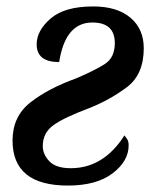

<svg xmlns="http://www.w3.org/2000/svg" viewBox="-20 -567 476 597"><path d="M191 10Q280 10 330 -28Q380 -66 380 -115Q380 -128 375 -135Q370 -142 367 -146Q302 -44 200 -44Q154 -44 133.5 -65.5Q113 -87 113 -113Q113 -154 146.5 -178Q180 -202 258 -231Q321 -256 374 -295.5Q427 -335 427 -417Q427 -477 385.5 -512Q344 -547 270 -547Q181 -547 137.5 -509.5Q94 -472 94 -429Q94 -374 164 -374Q183 -497 267 -497Q337 -497 337 -433Q337 -388 306 -368Q275 -348 216 -323Q130 -292 74.5 -248.5Q19 -205 19 -130Q19 10 191 10Z"/></svg>

Font: Noto Serif SemiCondensed Semi
Style: Italic
Weight: 600
Width: 4
Italic angle: -12°
Designer: Monotype Design Team
Foundry: Monotype Imaging Inc.
Version: Version 1.901